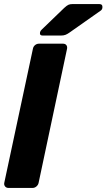

<svg xmlns="http://www.w3.org/2000/svg" viewBox="-20 -925 524 945"><path d="M22 0Q11 0 5 -7.5Q-1 -15 1 -25L142 -685Q144 -696 152.5 -703Q161 -710 172 -710H290Q301 -710 306.5 -703Q312 -696 310 -685L170 -25Q168 -15 159.5 -7.5Q151 0 140 0ZM190 -750Q174 -750 177 -766Q179 -774 185 -779L296 -886Q309 -898 317 -901.5Q325 -905 337 -905H469Q486 -905 484 -887Q483 -878 476 -873L321 -764Q311 -757 302 -753.5Q293 -750 279 -750Z"/></svg>

Font: Rubik
Style: Bold Italic
Weight: 700
Italic angle: -12°
Designer: Hubert and Fischer
Foundry: Hubert and Fischer
Version: Version 2.300;gftools[0.9.30]